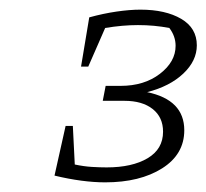

<svg xmlns="http://www.w3.org/2000/svg" viewBox="-20 -751 428 398"><path d="M116 -490H131L135 -410Q154 -406 170.5 -405Q187 -404 201 -404Q254 -404 286 -423Q318 -442 318 -478Q318 -508 296.5 -525Q275 -542 238 -542H193L199 -573H230Q279 -573 311.5 -598Q344 -623 344 -656Q344 -676 331 -693Q300 -699 266 -699Q234 -699 198 -693L163 -613H148L165 -715Q194 -723 221.5 -727Q249 -731 271 -731Q323 -731 355.5 -712Q388 -693 388 -657Q388 -625 360 -598.5Q332 -572 285 -560Q362 -544 362 -481Q362 -431 316 -402Q270 -373 198 -373Q175 -373 148.5 -376.5Q122 -380 93 -387Z"/></svg>

Font: Piazzolla ExtraLight
Style: Italic
Weight: 200
Italic angle: -11.3°
Designer: Juan Pablo del Peral
Foundry: Huerta Tipografica
Version: Version 1.330